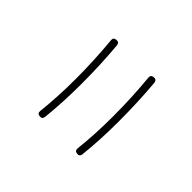

<svg xmlns="http://www.w3.org/2000/svg" viewBox="-72 -765 420 420"><g transform="rotate(45 138.5 -554.5)"><path d="M197.8 -436Q189.5 -437 190.4 -445.3Q195.8 -493.7 195.8 -549.8Q195.8 -607.4 190.4 -663.6Q189.5 -671.9 197.8 -672.9Q206.5 -673.8 207.5 -665.5Q210 -638.2 211.2 -608.6Q212.4 -579.1 212.4 -549.8Q212.4 -493.2 207 -443.4Q206.1 -435.1 197.8 -436ZM82 -436Q73.7 -437 74.7 -445.3Q80.1 -493.7 80.1 -549.8Q80.1 -607.4 74.7 -663.6Q73.7 -671.9 82 -672.9Q90.8 -673.8 91.8 -665.5Q94.2 -638.2 95.5 -608.6Q96.7 -579.1 96.7 -549.8Q96.7 -493.2 91.3 -443.4Q90.3 -435.1 82 -436Z"/></g></svg>

Font: Mikhak-FD Thin
Style: Regular
Weight: 100
Designer: Amin Abedi
Version: Version 3.2